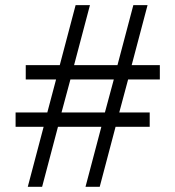

<svg xmlns="http://www.w3.org/2000/svg" viewBox="-20 -720 675 739"><path d="M79.1 -469.2H210L271 -700.2H326.2L265.1 -469.2H432.1L493.2 -700.2H547.9L486.8 -469.2H595.2V-414.1H473.1L439 -287.1H556.2V-231.9H424.8L363.8 -1H309.1L370.1 -231.9H203.1L142.1 -1H86.9L147.9 -231.9H40V-287.1H162.1L195.8 -414.1H79.1ZM216.8 -287.1H383.8L418 -414.1H251Z"/></svg>

Font: LT Superior Serif
Style: Regular
Weight: 400
Designer: Daniel Lyons
Foundry: LyonsType
Version: Version 2.120;FEAKit 1.0